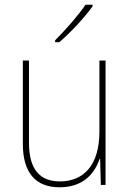

<svg xmlns="http://www.w3.org/2000/svg" viewBox="-20 -785 553 815"><path d="M373 -758V-765H343C312 -719 259 -659 214 -614V-606H232C280 -647 339 -711 373 -758ZM428 -528H402V-227C402 -82 334 -15 234 -15C150 -15 103 -65 103 -179V-528H77V-174C77 -53 130 10 233 10C335 10 383 -51 403 -111H405L408 0H428Z"/></svg>

Font: Noto Sans Ethiopic SemiCondensed Thin
Style: Regular
Weight: 100
Width: 4
Designer: Monotype Design Team
Foundry: Monotype Imaging Inc.
Version: Version 2.102